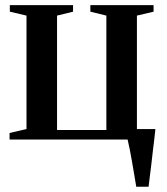

<svg xmlns="http://www.w3.org/2000/svg" viewBox="-20 -532 635 732"><path d="M499.5 180Q496 159 491.8 134Q487.5 109 483.2 83.8Q479 58.5 474.5 36.5Q470 14.5 466.5 0H16.5V-25L81 -40V-472.5L17.5 -487.5V-512.5H258.5V-487.5L197.5 -472.5V-36.5H385.5V-472.5L324.5 -487.5V-512.5H565.5V-487.5L502 -472.5V-40H572.5Q570.5 -20.5 567.8 2Q565 24.5 562.2 48.5Q559.5 72.5 556.8 95.8Q554 119 551.2 140.5Q548.5 162 546.5 180Z"/></svg>

Font: Merriweather 120pt SemiBold
Style: Regular
Weight: 600
Version: Version 2.100